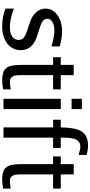

<svg xmlns="http://www.w3.org/2000/svg" viewBox="451 -1274 834 1777"><g transform="rotate(90 868.5 -385.0)"><path d="M443.8 -159.2Q443.8 -83 383.3 -35.4Q322.8 12.2 223.1 12.2Q128.9 12.2 59.1 -19V-96.2Q102.5 -77.6 149.4 -68.4Q196.3 -59.1 232.9 -59.1Q286.6 -59.1 317.9 -80.8Q349.1 -102.5 349.1 -139.2Q349.1 -156.7 341.8 -170.4Q334.5 -184.1 319.8 -193.4Q305.2 -202.6 293.5 -207.8Q281.7 -212.9 262.2 -219.2L186 -244.1Q130.9 -261.7 95 -300Q59.1 -338.4 59.1 -389.2Q59.1 -434.1 87.6 -469.2Q116.2 -504.4 163.3 -523.2Q210.4 -542 267.1 -542Q332 -542 409.2 -520V-443.8Q313 -471.2 264.2 -471.2Q217.3 -471.2 185.1 -453.9Q152.8 -436.5 152.8 -404.8Q152.8 -393.1 158.4 -383.1Q164.1 -373 171.1 -366.5Q178.2 -359.9 191.7 -353.3Q205.1 -346.7 213.6 -343.5Q222.2 -340.3 237.8 -335L314.9 -310.1Q443.8 -268.6 443.8 -159.2Z M674.8 -172.9Q674.8 -153.3 675.3 -142.1Q675.8 -130.9 677.5 -115.7Q679.2 -100.6 683.3 -92Q687.5 -83.5 694.3 -75Q701.2 -66.4 712.4 -62.7Q723.6 -59.1 738.8 -59.1Q764.6 -59.1 806.6 -66.9V3.9Q754.4 12.2 717.8 12.2Q695.8 12.2 678 9Q660.2 5.9 646.5 1.2Q632.8 -3.4 622.6 -12.7Q612.3 -22 605.2 -30.8Q598.1 -39.6 593.5 -54.7Q588.9 -69.8 586.2 -82Q583.5 -94.2 582 -114.7Q580.6 -135.3 580.3 -150.6Q580.1 -166 580.1 -190.9V-459H508.8V-529.8H580.1V-649.9H674.8V-529.8H806.6V-459H674.8Z M988.8 -629.9H894V-725.1H988.8ZM988.8 0H894V-529.8H988.8Z M1158.7 -529.8Q1159.7 -582 1164.3 -619.6Q1168.9 -657.2 1180.2 -689.5Q1191.4 -721.7 1210.2 -741.2Q1229 -760.7 1258.5 -771.5Q1288.1 -782.2 1328.6 -782.2Q1368.7 -782.2 1413.6 -768.1V-694.8Q1361.8 -710.9 1339.4 -710.9Q1323.7 -710.9 1311.3 -707.5Q1298.8 -704.1 1290 -695.8Q1281.2 -687.5 1274.9 -679.2Q1268.6 -670.9 1264.6 -655.8Q1260.7 -640.6 1258.3 -629.2Q1255.9 -617.7 1254.9 -597.9Q1253.9 -578.1 1253.7 -565.4Q1253.4 -552.7 1253.4 -529.8H1348.6V-459H1253.4V0H1158.7V-459H1087.4V-529.8Z M1593.3 -172.9Q1593.3 -153.3 1593.8 -142.1Q1594.2 -130.9 1595.9 -115.7Q1597.7 -100.6 1601.8 -92Q1606 -83.5 1612.8 -75Q1619.6 -66.4 1630.9 -62.7Q1642.1 -59.1 1657.2 -59.1Q1683.1 -59.1 1725.1 -66.9V3.9Q1672.9 12.2 1636.2 12.2Q1614.3 12.2 1596.4 9Q1578.6 5.9 1564.9 1.2Q1551.3 -3.4 1541 -12.7Q1530.8 -22 1523.7 -30.8Q1516.6 -39.6 1512 -54.7Q1507.3 -69.8 1504.6 -82Q1502 -94.2 1500.5 -114.7Q1499 -135.3 1498.8 -150.6Q1498.5 -166 1498.5 -190.9V-459H1427.2V-529.8H1498.5V-649.9H1593.3V-529.8H1725.1V-459H1593.3Z"/></g></svg>

Font: Aurulent Sans
Style: Regular
Weight: 400
Version: Version 2007.05.04